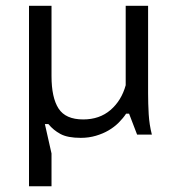

<svg xmlns="http://www.w3.org/2000/svg" viewBox="-20 -467 616 666"><path d="M158.7 -446.8V-203.1Q158.7 -128.4 183.1 -90.6Q207.5 -52.7 268.6 -52.7Q325.2 -52.7 363.3 -85.4Q401.4 -118.2 416 -171.4V-446.8H493.7V-143.6Q493.7 -107.9 495.8 -71Q498 -34.2 506.8 0H455.6L427.7 -72.8H417.5Q407.2 -57.1 391.8 -41.7Q376.5 -26.4 356.9 -14.9Q337.4 -3.4 312.7 3.9Q288.1 11.2 260.3 11.2Q214.8 11.2 190.2 -2Q165.5 -15.1 147.9 -36.6H135.7L158.7 65.4V179.2H80.6V-446.8Z"/></svg>

Font: PT Astra Sans
Style: Regular
Weight: 400
Designer: A.Korolkova, I. Chaeva
Foundry: ParaType Ltd
Version: Version 1.001; ttfautohint (v1.6)